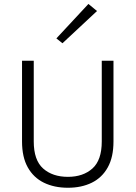

<svg xmlns="http://www.w3.org/2000/svg" viewBox="-20 -918 674 950"><path d="M89 -617.5H147V-218Q147 -125.5 193.5 -84.2Q240 -43 316 -43Q391 -43 437.2 -84.2Q483.5 -125.5 483.5 -218V-617.5H541.5V-218Q541.5 -140.5 513.2 -89.8Q485 -39 434.2 -14Q383.5 11 316 11Q248.5 11 197.2 -14Q146 -39 117.5 -89.8Q89 -140.5 89 -218ZM289 -704 259 -728 417.5 -898.5 460 -863.5Z"/></svg>

Font: Karla Light
Style: Regular
Weight: 300
Designer: Jonathan Pinhorn
Version: Version 2.004;gftools[0.9.33]